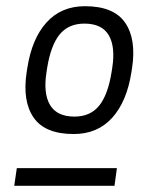

<svg xmlns="http://www.w3.org/2000/svg" viewBox="-20 -811 458 619"><path d="M131.8 -590.8 129.9 -578.1Q119.1 -509.8 141.4 -472.4Q163.6 -435.1 220.2 -435.1Q271 -435.1 299.6 -470.2Q328.1 -505.4 339.8 -579.1L341.8 -591.8Q352.5 -660.2 330.6 -697.5Q308.6 -734.9 252 -734.9Q200.7 -734.9 172.1 -699.7Q143.6 -664.6 131.8 -590.8ZM25.9 -211.9 34.2 -269H356.9L349.1 -211.9ZM65.9 -578.1 67.9 -590.8Q82.5 -686 129.9 -738.5Q177.2 -791 253.9 -791Q346.7 -791 383.3 -738Q419.9 -685.1 405.8 -591.8L403.8 -579.1Q389.2 -483.9 341.8 -431.4Q294.4 -378.9 217.8 -378.9Q125 -378.9 88.4 -431.9Q51.8 -484.9 65.9 -578.1Z"/></svg>

Font: Cooper Hewitt
Style: Book Italic
Weight: 706
Designer: Village Type and Design LLC
Foundry: Cooper Hewitt Smithsonian Design Museum
Version: 1.000